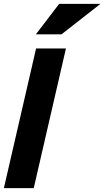

<svg xmlns="http://www.w3.org/2000/svg" viewBox="-29 -970 538 990"><path d="M-9 0 157 -720H311L145 0ZM288 -793H156L276 -950H489Z"/></svg>

Font: Instrument Sans
Style: Bold Italic
Weight: 700
Italic angle: -13°
Designer: Rodrigo Fuenzalida
Foundry: fragTYPE
Version: Version 1.000;gftools[0.9.28]